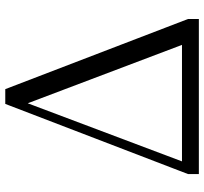

<svg xmlns="http://www.w3.org/2000/svg" viewBox="-43 -731 774 728"><g transform="rotate(-90 344.0 -367.0)"><path d="M48 0V-41L314 -734H370L636 -41V0H562L308 -671H325L321 -661L72 0ZM62 0 68 -64H605V0Z"/></g></svg>

Font: Noto Serif KR
Style: Regular
Weight: 400
Designer: Ryoko NISHIZUKA  (kana & ideographs); Frank Grießhammer (Latin, Greek & Cyrillic); Wenlong ZHANG  (bopomofo); Sandoll Co
Foundry: Adobe
Version: Version 2.003-H1;hotconv 1.1.1;makeotfexe 2.6.0